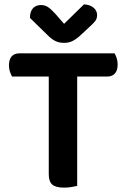

<svg xmlns="http://www.w3.org/2000/svg" viewBox="-20 -851 580 878"><path d="M504 -607Q509 -599 513.5 -585.5Q518 -572 518 -556Q518 -529 505.5 -515Q493 -501 471 -501H333V-1Q325 1 308 4Q291 7 273 7Q235 7 219 -7Q203 -21 203 -54V-501H35Q30 -510 25.5 -523Q21 -536 21 -552Q21 -580 33.5 -593.5Q46 -607 68 -607ZM364 -831Q390 -830 407 -816.5Q424 -803 424 -782Q424 -765 414.5 -753.5Q405 -742 386 -725L343 -685Q323 -668 307.5 -661.5Q292 -655 273 -655Q250 -655 233 -663.5Q216 -672 200 -688L117 -769Q117 -798 130.5 -813Q144 -828 168 -828Q184 -828 198 -819.5Q212 -811 233 -788L273 -742Z"/></svg>

Font: Baloo Paaji 2 SemiBold
Style: Regular
Weight: 600
Designer: Shuchita Grover, Noopur Datye and Ek Type
Foundry: Ek Type
Version: Version 1.640;hotconv 1.0.111;makeotfexe 2.5.65597; ttfautoh